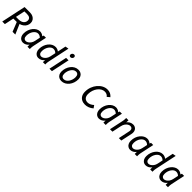

<svg xmlns="http://www.w3.org/2000/svg" viewBox="644 -2909 5095 5095"><g transform="rotate(45 3192.0 -361.0)"><path d="M35 0 182 -690H386Q448 -690 495.5 -667Q543 -644 570.5 -603Q598 -562 598 -506Q598 -452 574.5 -406Q551 -360 508 -327Q465 -294 405 -277L524 0H421L316 -263Q311 -263 306 -263Q301 -263 296 -263H188L132 0ZM205 -344H303Q364 -344 407.5 -363.5Q451 -383 474 -418Q497 -453 497 -498Q497 -549 462.5 -577Q428 -605 363 -605H261Z M658 -177Q658 -249 680.5 -312Q703 -375 742 -423Q781 -471 830 -498Q879 -525 931 -525Q966 -525 1000 -512Q1034 -499 1062 -473L1078 -515H1160L1077 -123Q1072 -100 1070 -78.5Q1068 -57 1068 -34V0H980L982 -79Q951 -36 907 -13Q863 10 814 10Q771 10 735.5 -12Q700 -34 679 -76Q658 -118 658 -177ZM752 -187Q752 -129 776 -100.5Q800 -72 838 -72Q872 -72 907.5 -93.5Q943 -115 972 -155.5Q1001 -196 1013 -254L1044 -400Q1019 -424 992 -436Q965 -448 934 -448Q898 -448 865.5 -427Q833 -406 807 -369.5Q781 -333 766.5 -286Q752 -239 752 -187Z M1238 -177Q1238 -249 1260.5 -312Q1283 -375 1321.5 -423Q1360 -471 1410 -498Q1460 -525 1515 -525Q1548 -525 1580.5 -514Q1613 -503 1641 -480L1691 -716L1786 -732L1657 -123Q1652 -100 1649.5 -78.5Q1647 -57 1647 -34V0H1560L1562 -80Q1531 -37 1487 -13.5Q1443 10 1393 10Q1350 10 1315 -12Q1280 -34 1259 -76Q1238 -118 1238 -177ZM1332 -187Q1332 -129 1356 -100.5Q1380 -72 1418 -72Q1452 -72 1487.5 -93.5Q1523 -115 1552 -155.5Q1581 -196 1593 -254L1624 -400Q1599 -426 1572 -437.5Q1545 -449 1513 -449Q1477 -449 1444.5 -428Q1412 -407 1386.5 -370Q1361 -333 1346.5 -286Q1332 -239 1332 -187Z M1806 0 1915 -515H2007L1898 0ZM1933 -658Q1933 -687 1954 -708.5Q1975 -730 2004 -730Q2028 -730 2041.5 -715.5Q2055 -701 2055 -679Q2055 -651 2034 -629.5Q2013 -608 1984 -608Q1960 -608 1946.5 -622.5Q1933 -637 1933 -658Z M2083 -174Q2083 -243 2104.5 -306Q2126 -369 2165 -418.5Q2204 -468 2257 -496.5Q2310 -525 2374 -525Q2426 -525 2465.5 -502.5Q2505 -480 2527 -439Q2549 -398 2549 -341Q2549 -273 2527.5 -210Q2506 -147 2467 -97.5Q2428 -48 2374.5 -19Q2321 10 2258 10Q2206 10 2166.5 -12Q2127 -34 2105 -75.5Q2083 -117 2083 -174ZM2176 -186Q2176 -128 2200.5 -98.5Q2225 -69 2269 -69Q2310 -69 2344 -91.5Q2378 -114 2403 -151.5Q2428 -189 2442 -235Q2456 -281 2456 -328Q2456 -387 2431 -416.5Q2406 -446 2362 -446Q2322 -446 2288 -423.5Q2254 -401 2229 -363.5Q2204 -326 2190 -279.5Q2176 -233 2176 -186Z M2903 -237Q2903 -331 2934 -414.5Q2965 -498 3019 -562.5Q3073 -627 3142.5 -663.5Q3212 -700 3290 -700Q3350 -700 3397 -678Q3444 -656 3484 -609L3409 -545Q3385 -577 3352 -593.5Q3319 -610 3275 -610Q3221 -610 3172.5 -581.5Q3124 -553 3086 -503Q3048 -453 3026 -388Q3004 -323 3004 -249Q3004 -166 3044.5 -123Q3085 -80 3156 -80Q3200 -80 3244.5 -101.5Q3289 -123 3326 -158L3379 -83Q3327 -37 3266 -13.5Q3205 10 3144 10Q3072 10 3017.5 -19Q2963 -48 2933 -103Q2903 -158 2903 -237Z M3508 -177Q3508 -249 3530.5 -312Q3553 -375 3592 -423Q3631 -471 3680 -498Q3729 -525 3781 -525Q3816 -525 3850 -512Q3884 -499 3912 -473L3928 -515H4010L3927 -123Q3922 -100 3920 -78.5Q3918 -57 3918 -34V0H3830L3832 -79Q3801 -36 3757 -13Q3713 10 3664 10Q3621 10 3585.5 -12Q3550 -34 3529 -76Q3508 -118 3508 -177ZM3602 -187Q3602 -129 3626 -100.5Q3650 -72 3688 -72Q3722 -72 3757.5 -93.5Q3793 -115 3822 -155.5Q3851 -196 3863 -254L3894 -400Q3869 -424 3842 -436Q3815 -448 3784 -448Q3748 -448 3715.5 -427Q3683 -406 3657 -369.5Q3631 -333 3616.5 -286Q3602 -239 3602 -187Z M4077 0 4160 -392Q4165 -415 4167.5 -436.5Q4170 -458 4170 -482V-515H4257L4254 -403L4242 -416Q4273 -469 4322 -497Q4371 -525 4428 -525Q4468 -525 4501.5 -506.5Q4535 -488 4555 -454Q4575 -420 4575 -371Q4575 -358 4573.5 -343.5Q4572 -329 4569 -314L4502 0H4410L4476 -313Q4479 -326 4480.5 -337Q4482 -348 4482 -358Q4482 -402 4459.5 -423Q4437 -444 4399 -444Q4366 -444 4330 -422.5Q4294 -401 4265.5 -360.5Q4237 -320 4224 -261L4169 0Z M4683 -177Q4683 -249 4705.5 -312Q4728 -375 4767 -423Q4806 -471 4855 -498Q4904 -525 4956 -525Q4991 -525 5025 -512Q5059 -499 5087 -473L5103 -515H5185L5102 -123Q5097 -100 5095 -78.5Q5093 -57 5093 -34V0H5005L5007 -79Q4976 -36 4932 -13Q4888 10 4839 10Q4796 10 4760.5 -12Q4725 -34 4704 -76Q4683 -118 4683 -177ZM4777 -187Q4777 -129 4801 -100.5Q4825 -72 4863 -72Q4897 -72 4932.5 -93.5Q4968 -115 4997 -155.5Q5026 -196 5038 -254L5069 -400Q5044 -424 5017 -436Q4990 -448 4959 -448Q4923 -448 4890.5 -427Q4858 -406 4832 -369.5Q4806 -333 4791.5 -286Q4777 -239 4777 -187Z M5263 -177Q5263 -249 5285.5 -312Q5308 -375 5346.5 -423Q5385 -471 5435 -498Q5485 -525 5540 -525Q5573 -525 5605.5 -514Q5638 -503 5666 -480L5716 -716L5811 -732L5682 -123Q5677 -100 5674.5 -78.5Q5672 -57 5672 -34V0H5585L5587 -80Q5556 -37 5512 -13.5Q5468 10 5418 10Q5375 10 5340 -12Q5305 -34 5284 -76Q5263 -118 5263 -177ZM5357 -187Q5357 -129 5381 -100.5Q5405 -72 5443 -72Q5477 -72 5512.5 -93.5Q5548 -115 5577 -155.5Q5606 -196 5618 -254L5649 -400Q5624 -426 5597 -437.5Q5570 -449 5538 -449Q5502 -449 5469.5 -428Q5437 -407 5411.5 -370Q5386 -333 5371.5 -286Q5357 -239 5357 -187Z M5843 -177Q5843 -249 5865.5 -312Q5888 -375 5927 -423Q5966 -471 6015 -498Q6064 -525 6116 -525Q6151 -525 6185 -512Q6219 -499 6247 -473L6263 -515H6345L6262 -123Q6257 -100 6255 -78.5Q6253 -57 6253 -34V0H6165L6167 -79Q6136 -36 6092 -13Q6048 10 5999 10Q5956 10 5920.5 -12Q5885 -34 5864 -76Q5843 -118 5843 -177ZM5937 -187Q5937 -129 5961 -100.5Q5985 -72 6023 -72Q6057 -72 6092.5 -93.5Q6128 -115 6157 -155.5Q6186 -196 6198 -254L6229 -400Q6204 -424 6177 -436Q6150 -448 6119 -448Q6083 -448 6050.5 -427Q6018 -406 5992 -369.5Q5966 -333 5951.5 -286Q5937 -239 5937 -187Z"/></g></svg>

Font: Radio Canada
Style: Italic
Weight: 400
Italic angle: -12°
Designer: Charles Daoud, Etienne Aubert Bonn, Alexandre Saumier Demers, Jacques Le Bailly
Foundry: Radio-Canada
Version: Version 2.104;gftools[0.9.28.dev5+ged2979d]